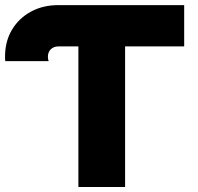

<svg xmlns="http://www.w3.org/2000/svg" viewBox="-20 -743 786 763"><path d="M173.8 -500H1Q0.5 -504.4 0.2 -508.8Q0 -513.2 0 -517.6Q0 -578.6 27.6 -624.8Q55.2 -670.9 103 -696.8Q150.9 -722.7 211.9 -722.7H711.9V-558.6H477.1V0H291.5V-558.6H211.9Q193.8 -558.6 182.1 -547.4Q170.4 -536.1 170.4 -517.6Q170.4 -506.3 173.8 -500Z"/></svg>

Font: Giphurs Black
Style: Regular
Weight: 900
Version: Version 0.920; ttfautohint (v1.8.4.7-5d5b)